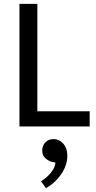

<svg xmlns="http://www.w3.org/2000/svg" viewBox="-20 -650 496 987"><path d="M80 -630H172V-78H441V0H80ZM247 182Q232 179 214.5 164.5Q197 150 197 124Q197 100 212.5 82.5Q228 65 256 65Q268 65 280 70Q292 75 302.5 85.5Q313 96 319.5 112.5Q326 129 326 153Q326 176 318 199.5Q310 223 295 245Q280 267 260 285.5Q240 304 216 317L191 282Q219 265 241 238.5Q263 212 265 186Z"/></svg>

Font: Mukta Vaani
Style: Regular
Weight: 400
Designer: Noopur Datye, Girish Dalvi, Yashodeep Gholap, Pallavi Karambelkar
Foundry: Ek Type
Version: Version 2.538;PS 1.000;hotconv 16.6.51;makeotf.lib2.5.65220;